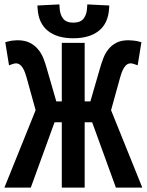

<svg xmlns="http://www.w3.org/2000/svg" viewBox="-44 -853 667 873"><path d="M-24 0 118 -352Q108 -389 97.5 -426Q87 -463 77 -500Q74 -510 70 -522Q66 -534 59 -545Q46 -565 29 -565Q23 -565 14 -562L-3 -556L-20 -661L-9 -664Q1 -667 13.5 -668.5Q26 -670 35 -670Q69 -670 91.5 -658.5Q114 -647 129 -629Q144 -611 153 -588.5Q162 -566 168 -544L212 -392H237V-658H341V-392H367L411 -544Q417 -565 425.5 -587.5Q434 -610 448 -628Q462 -646 484 -658Q506 -670 540 -670Q549 -670 563 -668.5Q577 -667 588 -664L599 -661L582 -556L565 -562Q556 -565 550 -565Q532 -565 520 -545Q513 -534 509 -522Q505 -510 502 -500Q492 -463 481.5 -426Q471 -389 461 -352L603 0H483L375 -297H341V0H237V-297H204L96 0ZM226 -833 227 -819Q228 -788 242.5 -769Q257 -750 289 -750Q322 -750 336.5 -769Q351 -788 352 -819L353 -833L453 -828L452 -814Q448 -747 405.5 -713Q363 -679 289 -679Q216 -679 173.5 -713Q131 -747 127 -814L126 -828Z"/></svg>

Font: Codetta
Style: Bold
Weight: 700
Designer: Ulrich Proeller
Foundry: PROSA GmbH
Version: Version 2.00;September 29, 2018;FontCreator 11.5.0.2427 64-b